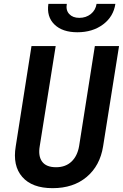

<svg xmlns="http://www.w3.org/2000/svg" viewBox="-20 -970 640 1000"><path d="M254 10Q147 10 96 -48.5Q45 -107 62 -208L144 -730H270L187 -209Q178 -157 199.5 -128Q221 -99 272 -99Q321 -99 352 -128Q383 -157 392 -209L474 -730H600L517 -208Q501 -107 431.5 -48.5Q362 10 254 10ZM383 -802Q305 -802 263.5 -842.5Q222 -883 232 -950H328Q322 -917 340.5 -897Q359 -877 393 -877Q428 -877 453 -897Q478 -917 483 -950H581Q571 -883 516.5 -842.5Q462 -802 383 -802Z"/></svg>

Font: JetBrains Mono NL
Style: Bold Italic
Weight: 700
Italic angle: -9°
Designer: Philipp Nurullin, Konstantin Bulenkov
Foundry: JetBrains
Version: Version 2.304; ttfautohint (v1.8.4.7-5d5b)